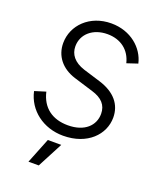

<svg xmlns="http://www.w3.org/2000/svg" viewBox="-177 -863 1000 1209"><g transform="rotate(20 323.5 -258.5)"><path d="M311 12C474 12 570 -90 570 -203C570 -290 517 -356 410 -389L296 -424C224 -447 192 -491 192 -544C192 -627 261 -685 357 -685C446 -685 510 -636 530 -553L602 -577C580 -674 488 -757 357 -757C213 -757 113 -657 113 -537C113 -452 165 -384 258 -355L388 -315C455 -295 490 -258 490 -199C490 -121 429 -60 317 -60C213 -60 141 -112 118 -213L44 -190C70 -70 178 12 311 12ZM232 240 321 70H231L163 240Z"/></g></svg>

Font: Plus Jakarta Sans
Style: Italic
Weight: 400
Italic angle: -8°
Designer: Gumpita Rahayu
Foundry: Tokotype
Version: Version 2.071;gftools[0.9.30]